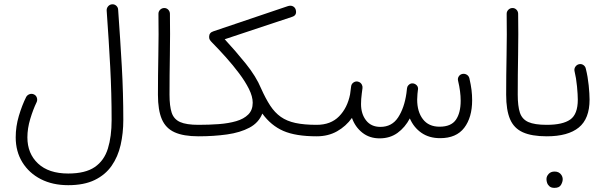

<svg xmlns="http://www.w3.org/2000/svg" viewBox="-20 -639 2876 907"><path d="M54.2 9.8Q54.2 -41.5 69.1 -91.6Q84 -141.6 103.5 -180.7Q108.9 -190.4 119.6 -194.1Q130.4 -197.8 140.6 -192.9Q150.9 -188 154.3 -177Q157.7 -166 152.8 -155.8Q136.2 -121.6 122.8 -76.9Q109.4 -32.2 109.4 9.8Q109.4 86.4 159.7 133.5Q210 180.7 302.2 180.7Q383.3 180.7 427.7 150.1Q472.2 119.6 489.7 62.7Q507.3 5.9 507.3 -72.3Q507.3 -197.8 500.7 -322.3Q494.1 -446.8 483.9 -589.4Q483.4 -600.6 490.7 -609.1Q498 -617.7 509.3 -618.7Q520.5 -619.6 529.1 -612.1Q537.6 -604.5 538.1 -593.3Q548.3 -450.7 555.4 -325.4Q562.5 -200.2 562.5 -72.3Q562.5 -9.8 549.8 45.9Q537.1 101.6 507.3 144.3Q477.5 187 427.2 211.4Q377 235.8 302.2 235.8Q228.5 235.8 172.9 207.3Q117.2 178.7 85.7 127.7Q54.2 76.7 54.2 9.8Z M726.1 -191.4Q726.1 -280.3 728 -377.9Q730 -475.6 728.5 -572.8Q728 -584 735.8 -592.3Q743.7 -600.6 754.9 -601.1Q766.1 -601.6 774.2 -593.8Q782.2 -585.9 782.7 -574.7Q784.2 -477.5 782.5 -379.9Q780.8 -282.2 780.8 -191.9Q780.8 -137.7 791 -106.7Q801.3 -75.7 830.8 -62.5Q860.4 -49.3 917.5 -49.3H918Q929.2 -49.3 937 -41.3Q944.8 -33.2 944.8 -22Q944.8 -10.7 937 -2.9Q929.2 4.9 918 4.9H917.5Q846.7 4.9 804.7 -14.2Q762.7 -33.2 744.4 -76.2Q726.1 -119.1 726.1 -191.4Z M890.6 -22Q890.6 -33.2 898.7 -41.3Q906.7 -49.3 918 -49.3Q967.8 -49.3 1013.9 -52.7Q1060.1 -56.2 1095.9 -66.7Q1131.8 -77.1 1152.8 -98.1Q1173.8 -119.1 1173.8 -153.8Q1173.8 -183.1 1156 -218.8Q1138.2 -254.4 1109.4 -292.7Q1080.6 -331.1 1047.4 -368.2Q1014.2 -405.3 982.9 -437Q975.6 -444.3 971.7 -450Q967.8 -455.6 967.8 -464.8Q967.8 -484.9 988.3 -491.2L1339.4 -609.9Q1353 -614.3 1363.3 -609.4Q1373.5 -604.5 1377 -593.3Q1384.3 -566.4 1358.9 -559.1L1041.5 -453.6Q1091.8 -399.4 1140.9 -338.6Q1189.9 -277.8 1213.4 -221.2Q1234.9 -172.9 1256.6 -139.9Q1278.3 -106.9 1306.6 -86.9Q1335 -66.9 1375.7 -58.1Q1416.5 -49.3 1475.6 -49.3H1476.1Q1487.3 -49.3 1495.1 -41.3Q1502.9 -33.2 1502.9 -22Q1502.9 -10.7 1495.1 -2.9Q1487.3 4.9 1476.1 4.9H1475.6Q1377 4.9 1318.6 -20.5Q1260.3 -45.9 1219.2 -102.5Q1202.1 -59.1 1158.4 -35.9Q1114.7 -12.7 1052.5 -3.9Q990.2 4.9 918 4.9Q906.7 4.9 898.7 -2.9Q890.6 -10.7 890.6 -22Z M1449.2 -22Q1449.2 -33.2 1457 -41.3Q1464.8 -49.3 1476.1 -49.3Q1542.5 -49.3 1581.8 -89.4Q1621.1 -129.4 1633.8 -193.4Q1635.3 -207.5 1638.7 -231Q1640.1 -242.2 1649.2 -248.8Q1658.2 -255.4 1668.9 -253.9Q1670.9 -253.4 1672.9 -252.9Q1673.3 -252.9 1673.3 -252.4Q1673.8 -252.4 1674.3 -252.4Q1684.1 -249 1689 -239.7Q1689.5 -239.3 1689.5 -238.8Q1689.5 -238.8 1689.9 -237.8Q1693.4 -231 1692.4 -222.7L1691.9 -219.2Q1690.9 -208 1689 -196.8Q1685.5 -170.4 1685.5 -147.5Q1685.5 -100.6 1709.5 -70.1Q1733.4 -39.6 1776.9 -39.6Q1831.5 -39.6 1860.8 -84.5Q1890.1 -129.4 1899.9 -198.2Q1900.9 -209.5 1902.8 -222.7Q1903.8 -230.5 1908.7 -235.8Q1908.7 -235.8 1909.2 -236.3Q1909.2 -236.3 1909.7 -236.8Q1918.9 -246.6 1931.2 -245.1Q1938 -244.1 1943.8 -240.2Q1957 -231 1954.6 -215.3L1954.1 -213.4Q1953.6 -204.1 1952.1 -195.3Q1950.7 -180.7 1950.7 -168.5Q1950.7 -111.3 1977.8 -75.9Q2004.9 -40.5 2056.6 -40.5Q2110.8 -40.5 2133.5 -73Q2156.2 -105.5 2156.2 -163.1Q2156.2 -206.5 2144 -257.3Q2141.1 -268.6 2147 -277.8Q2152.8 -287.1 2163.6 -289.6Q2174.8 -292 2184.6 -286.4Q2194.3 -280.8 2197.3 -269.5Q2204.6 -237.8 2207.5 -213.9Q2210.4 -189.9 2210.4 -165.5Q2210.4 -84.5 2173.1 -35.4Q2135.7 13.7 2059.1 13.7Q2007.3 13.7 1970.9 -11.5Q1934.6 -36.6 1916 -79.6Q1893.6 -37.1 1857.9 -11.2Q1822.3 14.6 1773.4 14.6Q1725.6 14.6 1691.7 -12.2Q1657.7 -39.1 1642.6 -82Q1614.3 -42.5 1572.3 -18.8Q1530.3 4.9 1476.1 4.9Q1464.8 4.9 1457 -2.9Q1449.2 -10.7 1449.2 -22Z M2371.1 -191.4Q2371.1 -280.3 2373 -377.9Q2375 -475.6 2373.5 -572.8Q2373 -584 2380.9 -592.3Q2388.7 -600.6 2399.9 -601.1Q2411.1 -601.6 2419.2 -593.8Q2427.2 -585.9 2427.7 -574.7Q2429.2 -477.5 2427.5 -379.9Q2425.8 -282.2 2425.8 -191.9Q2425.8 -137.7 2436 -106.7Q2446.3 -75.7 2475.8 -62.5Q2505.4 -49.3 2562.5 -49.3H2563Q2574.2 -49.3 2582 -41.3Q2589.8 -33.2 2589.8 -22Q2589.8 -10.7 2582 -2.9Q2574.2 4.9 2563 4.9H2562.5Q2491.7 4.9 2449.7 -14.2Q2407.7 -33.2 2389.4 -76.2Q2371.1 -119.1 2371.1 -191.4Z M2536.1 -22Q2536.1 -33.2 2543.9 -41.3Q2551.8 -49.3 2563 -49.3Q2638.7 -49.3 2674.1 -74.5Q2709.5 -99.6 2709.5 -168.5Q2709.5 -190.9 2705.8 -230.5Q2702.1 -270 2693.8 -304.2Q2691.9 -315.4 2698.7 -324.7Q2705.6 -334 2716.3 -335.9Q2727.5 -337.9 2736.6 -331.3Q2745.6 -324.7 2747.6 -313.5Q2756.8 -276.9 2761 -235.6Q2765.1 -194.3 2765.1 -168.5Q2765.1 -78.1 2714.1 -36.6Q2663.1 4.9 2563 4.9Q2551.8 4.9 2543.9 -2.9Q2536.1 -10.7 2536.1 -22ZM2561.5 207Q2561.5 193.8 2571.8 182.6Q2582 171.4 2600.1 171.4Q2621.6 171.4 2632.3 188Q2638.2 197.3 2638.2 208Q2638.2 220.2 2630.1 234.4Q2622.1 248.5 2599.1 248.5Q2584 248.5 2575.7 241.2Q2567.4 233.9 2564.5 224.6Q2561.5 216.3 2561.5 207Z"/></svg>

Font: Mikhak-DS2-FD Light
Style: Regular
Weight: 300
Designer: Amin Abedi
Version: Version 3.2